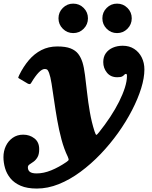

<svg xmlns="http://www.w3.org/2000/svg" viewBox="-92 -802 859 1085"><path d="M569.5 -615Q604 -615 628.2 -639.5Q652.5 -664 652.5 -698.5Q652.5 -733 628.2 -757.2Q604 -781.5 569.5 -781.5Q535 -781.5 510.8 -757.2Q486.5 -733 486.5 -698.5Q486.5 -664 510.8 -639.5Q535 -615 569.5 -615ZM322 -615Q356.5 -615 380.8 -639.5Q405 -664 405 -698.5Q405 -733 380.8 -757.2Q356.5 -781.5 321.5 -781.5Q287.5 -781.5 263 -757.2Q238.5 -733 238.5 -698.5Q238.5 -664 263 -639.5Q287.5 -615 322 -615ZM570.5 -365.5Q590.5 -365.5 598.8 -370.2Q607 -375 610.8 -379.8Q614.5 -384.5 620 -384.5Q625.5 -384.5 625.5 -372.5Q625.5 -344 613.8 -306.8Q602 -269.5 581 -227.5Q560 -185.5 531 -141.5Q502 -97.5 468 -55Q456 -40 452.5 -39.8Q449 -39.5 442 -60.5Q425.5 -112 415.8 -168.5Q406 -225 400 -279.5Q394 -334 388.2 -378.5Q382.5 -423 374 -450Q365 -478 349.8 -497.8Q334.5 -517.5 306.8 -528.5Q279 -539.5 232 -539.5Q182 -539.5 142 -519Q102 -498.5 71 -462Q40 -425.5 16.5 -377.5Q12.5 -368.5 11.2 -364.8Q10 -361 19.5 -356.5L66 -329Q74.5 -325.5 78.2 -327.2Q82 -329 86 -336.5Q107.5 -372.5 126.5 -392.2Q145.5 -412 160.5 -412Q173.5 -412 178 -404.8Q182.5 -397.5 185.5 -389.5Q193 -369.5 199.5 -329Q206 -288.5 213.5 -235.8Q221 -183 231 -125.5Q241 -68 255.5 -13.8Q270 40.5 291 83.5Q296.5 97 296 101Q295.5 105 283.5 113.5Q240.5 143 197.5 160.5Q154.5 178 115 178Q88.5 178 77 169.2Q65.5 160.5 65.5 143.5Q65.5 133.5 75.2 127Q85 120.5 97.8 111.5Q110.5 102.5 120 86.2Q129.5 70 129.5 41Q129.5 1 102.5 -20Q75.5 -41 39 -41Q5 -41 -20.2 -23.2Q-45.5 -5.5 -59 23.2Q-72.5 52 -72.5 86Q-72.5 116.5 -63.5 148Q-54.5 179.5 -33 205.8Q-11.5 232 25 247.8Q61.5 263.5 116 263.5Q178 263.5 240.2 238.5Q302.5 213.5 362.5 169.2Q422.5 125 476.5 68.5Q530.5 12 575.8 -51.5Q621 -115 654.2 -179.5Q687.5 -244 705.8 -303Q724 -362 724 -409.5Q724 -447 709 -477.2Q694 -507.5 666.5 -525.5Q639 -543.5 601.5 -543.5Q571 -543.5 546 -532.8Q521 -522 506.2 -501.5Q491.5 -481 491.5 -451Q491.5 -417 512.5 -391.2Q533.5 -365.5 570.5 -365.5Z"/></svg>

Font: Besley ExtraBold
Style: Italic
Weight: 800
Italic angle: -13°
Designer: Owen Earl
Foundry: indestructible type*
Version: Version 2.001